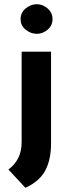

<svg xmlns="http://www.w3.org/2000/svg" viewBox="-20 -683 335 914"><path d="M101 211 20 124Q50 102 66.5 70Q83 38 83 -8V-437H223V0Q223 78 195 129.5Q167 181 101 211ZM78 -592Q78 -623 102.5 -643Q127 -663 155 -663Q183 -663 206.5 -643Q230 -623 230 -592Q230 -561 206.5 -541.5Q183 -522 155 -522Q127 -522 102.5 -541.5Q78 -561 78 -592Z"/></svg>

Font: Reem Kufi Ink
Style: Bold
Weight: 700
Designer: Khaled Hosny
Version: Version 1.002